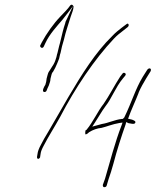

<svg xmlns="http://www.w3.org/2000/svg" viewBox="-20 -697 648 799"><path d="M147 -507C146 -501 156 -492 162 -503L169 -518C186 -555 217 -588 240 -615C255 -634 270 -653 284 -672C273 -651 264 -628 253 -607L251 -599C244 -579 238 -553 233 -532C231 -522 228 -513 226 -505L219 -476C216 -468 216 -461 213 -454C210 -443 205 -431 197 -420L187 -404C181 -396 179 -390 178 -385L174 -370C174 -366 172 -358 172 -356C171 -351 169 -347 169 -345L168 -343C164 -337 152 -316 164 -314C176 -314 173 -323 183 -341L188 -356C189 -360 190 -364 190 -369L194 -385C195 -390 196 -391 198 -395V-396L200 -397C208 -411 212 -418 218 -433L226 -453C228 -459 228 -466 232 -477L238 -504C241 -515 244 -524 246 -532C253 -564 266 -600 274 -627C280 -646 285 -654 286 -668C286 -669 287 -669 286 -670C284 -676 278 -681 272 -674C262 -659 245 -643 231 -628C203 -599 174 -558 154 -521ZM136 -56 134 -44C134 -39 135 -36 140 -36C142 -36 147 -41 147 -43V-44L149 -57C150 -67 155 -78 162 -91C182 -130 208 -170 230 -210C293 -331 372 -449 454 -536C467 -550 479 -559 492 -569L511 -584C520 -591 514 -603 507 -597L487 -582C474 -572 460 -561 447 -547C378 -480 321 -389 265 -294C237 -247 208 -194 181 -149C168 -128 158 -110 151 -96C142 -80 137 -66 136 -56ZM337 -155C335 -158 333 -134 337 -138C341 -138 347 -143 351 -147C367 -157 384 -163 403 -165C424 -170 447 -180 476 -185L490 -187L485 -173C460 -109 437 -22 417 47L408 72C407 77 410 82 413 82C420 82 423 79 424 75L432 48C438 31 445 10 452 -16C466 -70 485 -129 503 -180L505 -189L516 -184C518 -183 518 -185 523 -183C530 -182 539 -179 543 -186C545 -192 542 -194 530 -199L513 -203C526 -240 544 -277 557 -311V-312C566 -333 577 -352 589 -372L607 -401C608 -404 608 -405 608 -408C606 -415 597 -413 593 -407L574 -377C544 -328 527 -269 498 -210L497 -208L491 -202H487C458 -199 431 -185 404 -181L364 -170L377 -190C393 -214 402 -232 419 -255C444 -286 461 -334 491 -370L501 -382C509 -392 494 -398 490 -391L480 -378C457 -343 435 -299 410 -263L409 -262C389 -237 366 -188 341 -158L339 -156ZM491 -370H492Z"/></svg>

Font: Stray Cat
Style: ExLtCnObl
Weight: 200
Version: Version 1.0